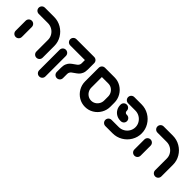

<svg xmlns="http://www.w3.org/2000/svg" viewBox="129 -1400 2428 2428"><g transform="rotate(45 1343.5 -185.5)"><path d="M40.7 -50.4V-229.6Q40.7 -244.8 48.1 -257.6Q55.6 -270.4 68.3 -277.8Q81.1 -285.2 96.3 -285.2Q111.5 -285.2 124.3 -277.8Q137 -270.4 144.4 -257.6Q151.9 -244.8 151.9 -229.6V-50.4Q151.9 -35.2 144.4 -22.4Q137 -9.6 124.3 -2.2Q111.5 5.2 96.3 5.2Q81.1 5.2 68.3 -2.2Q55.6 -9.6 48.1 -22.4Q40.7 -35.2 40.7 -50.4ZM467.4 5.2Q452.2 5.2 439.4 -2.2Q426.7 -9.6 419.3 -22.4Q411.9 -35.2 411.9 -50.4V-259.3Q411.9 -299.3 391.5 -333.3Q371.1 -367.4 336.5 -387.4Q301.9 -407.4 261.1 -407.4H96.3Q81.1 -407.4 68.3 -414.8Q55.6 -422.2 48.1 -435Q40.7 -447.8 40.7 -463Q40.7 -478.1 48.1 -490.9Q55.6 -503.7 68.3 -511.1Q81.1 -518.5 96.3 -518.5H261.1Q331.9 -518.5 392 -483.5Q452.2 -448.5 487.6 -388.9Q523 -329.3 523 -259.3V-50.4Q523 -35.2 515.6 -22.4Q508.1 -9.6 495.4 -2.2Q482.6 5.2 467.4 5.2Z M776.7 -50V-124.4Q776.7 -167.4 789.4 -196.1Q802.2 -224.8 820.2 -241.3Q838.1 -257.8 866.3 -276.7Q885.9 -289.6 896.9 -298.7Q907.8 -307.8 915 -320.6Q922.2 -333.3 922.2 -350.4V-463Q922.2 -478.1 929.6 -490.9Q937 -503.7 949.8 -511.1Q962.6 -518.5 977.8 -518.5Q993 -518.5 1005.7 -511.1Q1018.5 -503.7 1025.9 -490.9Q1033.3 -478.1 1033.3 -463V-350.4Q1033.3 -307.4 1020.6 -278.7Q1007.8 -250 989.8 -233.5Q971.9 -217 943.7 -198.1Q924.1 -185.2 913.1 -176.1Q902.2 -167 895 -154.3Q887.8 -141.5 887.8 -124.4V-50Q887.8 -34.8 880.4 -22Q873 -9.3 860.2 -1.9Q847.4 5.6 832.2 5.6Q817 5.6 804.3 -1.9Q791.5 -9.3 784.1 -22Q776.7 -34.8 776.7 -50ZM604.4 92.6V-274.4Q604.4 -289.6 611.9 -302.4Q619.3 -315.2 632 -322.6Q644.8 -330 660 -330Q675.2 -330 688 -322.6Q700.7 -315.2 708.1 -302.4Q715.6 -289.6 715.6 -274.4V92.6Q715.6 107.8 708.1 120.6Q700.7 133.3 688 140.7Q675.2 148.1 660 148.1Q644.8 148.1 632 140.7Q619.3 133.3 611.9 120.6Q604.4 107.8 604.4 92.6ZM604.4 -463Q604.4 -478.1 611.9 -490.9Q619.3 -503.7 632 -511.1Q644.8 -518.5 660 -518.5H977.8Q993 -518.5 1005.7 -511.1Q1018.5 -503.7 1025.9 -490.9Q1033.3 -478.1 1033.3 -463Q1033.3 -447.8 1025.9 -435Q1018.5 -422.2 1005.7 -414.8Q993 -407.4 977.8 -407.4H660Q644.8 -407.4 632 -414.8Q619.3 -422.2 611.9 -435Q604.4 -447.8 604.4 -463Z M1114.8 -218.5V-463Q1114.8 -478.1 1122.2 -490.9Q1129.6 -503.7 1142.4 -511.1Q1155.2 -518.5 1170.4 -518.5H1341.5Q1403.3 -518.5 1455.2 -487.4Q1507 -456.3 1537.2 -403.5Q1567.4 -350.7 1567.4 -288.9V-218.5Q1567.4 -156.7 1537 -103.9Q1506.7 -51.1 1454.8 -20Q1403 11.1 1341.1 11.1Q1279.3 11.1 1227.4 -20Q1175.6 -51.1 1145.2 -103.9Q1114.8 -156.7 1114.8 -218.5ZM1341.1 -100Q1372.6 -100 1398.9 -115.9Q1425.2 -131.9 1440.7 -159.1Q1456.3 -186.3 1456.3 -218.5V-288.9Q1456.3 -321.1 1440.7 -348.3Q1425.2 -375.6 1398.9 -391.5Q1372.6 -407.4 1341.1 -407.4H1225.9V-218.5Q1225.9 -186.3 1241.5 -159.1Q1257 -131.9 1283.3 -115.9Q1309.6 -100 1341.1 -100Z M1639.6 -55.6Q1639.6 -70.7 1647 -83.5Q1654.4 -96.3 1667.2 -103.7Q1680 -111.1 1695.2 -111.1H1824.4Q1865.2 -111.1 1899.8 -131.1Q1934.4 -151.1 1954.8 -185.2Q1975.2 -219.3 1975.2 -259.3Q1975.2 -299.3 1954.8 -333.3Q1934.4 -367.4 1899.8 -387.4Q1865.2 -407.4 1824.4 -407.4H1695.2Q1680 -407.4 1667.2 -414.8Q1654.4 -422.2 1647 -435Q1639.6 -447.8 1639.6 -463Q1639.6 -478.1 1647 -490.9Q1654.4 -503.7 1667.2 -511.1Q1680 -518.5 1695.2 -518.5H1824.4Q1895.2 -518.5 1955.4 -483.5Q2015.6 -448.5 2050.9 -388.9Q2086.3 -329.3 2086.3 -259.3Q2086.3 -189.3 2050.9 -129.6Q2015.6 -70 1955.4 -35Q1895.2 0 1824.4 0H1695.2Q1680 0 1667.2 -7.4Q1654.4 -14.8 1647 -27.6Q1639.6 -40.4 1639.6 -55.6ZM1639.6 -324.4V-328.5Q1639.6 -343.7 1647 -356.5Q1654.4 -369.3 1667.2 -376.7Q1680 -384.1 1695.2 -384.1Q1710.4 -384.1 1723.1 -376.7Q1735.9 -369.3 1743.3 -356.5Q1750.7 -343.7 1750.7 -328.5V-324.4Q1750.7 -311.5 1759.8 -302.2Q1768.9 -293 1781.9 -293H1789.6Q1804.8 -293 1817.6 -285.6Q1830.4 -278.1 1837.8 -265.4Q1845.2 -252.6 1845.2 -237.4Q1845.2 -222.2 1837.8 -209.4Q1830.4 -196.7 1817.6 -189.3Q1804.8 -181.9 1789.6 -181.9H1781.9Q1741.9 -181.9 1709.3 -200.6Q1676.7 -219.3 1658.1 -251.7Q1639.6 -284.1 1639.6 -324.4Z M2164.1 -50.4V-229.6Q2164.1 -244.8 2171.5 -257.6Q2178.9 -270.4 2191.7 -277.8Q2204.4 -285.2 2219.6 -285.2Q2234.8 -285.2 2247.6 -277.8Q2260.4 -270.4 2267.8 -257.6Q2275.2 -244.8 2275.2 -229.6V-50.4Q2275.2 -35.2 2267.8 -22.4Q2260.4 -9.6 2247.6 -2.2Q2234.8 5.2 2219.6 5.2Q2204.4 5.2 2191.7 -2.2Q2178.9 -9.6 2171.5 -22.4Q2164.1 -35.2 2164.1 -50.4ZM2590.7 5.2Q2575.6 5.2 2562.8 -2.2Q2550 -9.6 2542.6 -22.4Q2535.2 -35.2 2535.2 -50.4V-259.3Q2535.2 -299.3 2514.8 -333.3Q2494.4 -367.4 2459.8 -387.4Q2425.2 -407.4 2384.4 -407.4H2219.6Q2204.4 -407.4 2191.7 -414.8Q2178.9 -422.2 2171.5 -435Q2164.1 -447.8 2164.1 -463Q2164.1 -478.1 2171.5 -490.9Q2178.9 -503.7 2191.7 -511.1Q2204.4 -518.5 2219.6 -518.5H2384.4Q2455.2 -518.5 2515.4 -483.5Q2575.6 -448.5 2610.9 -388.9Q2646.3 -329.3 2646.3 -259.3V-50.4Q2646.3 -35.2 2638.9 -22.4Q2631.5 -9.6 2618.7 -2.2Q2605.9 5.2 2590.7 5.2Z"/></g></svg>

Font: 26F Galaxy Hebrew Black
Style: Regular
Weight: 900
Designer: C₂₉H₂₅N₃O₅
Version: Version 1.000